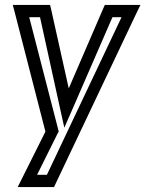

<svg xmlns="http://www.w3.org/2000/svg" viewBox="-20 -529 592 782"><path d="M516 -509H425H407L399 -491L260 -169L188 -492L184 -509H166H68H32L41 -475L165 7L69 199L52 233H88H182H200L208 216L536 -476L552 -509H516ZM475 -459 171 183H131L214 16L219 7L217 -2L99 -459H143L226 -81L242 -9L274 -82L438 -459H475Z"/></svg>

Font: Gamestation Text Outline
Style: Italic
Weight: 400
Designer: Jonas Hecksher
Foundry: Jonas Hecksher, Playtypeª, e-types AS
Version: Version 1.003